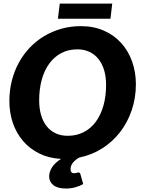

<svg xmlns="http://www.w3.org/2000/svg" viewBox="-20 -883 800 1076"><path d="M599 -778H304.5L315 -863H609ZM359.5 -122Q409.5 -122 449.2 -142.5Q489 -163 516.8 -200.5Q544.5 -238 559.5 -290.5Q574.5 -343 574.5 -407Q574.5 -452 563.8 -488.8Q553 -525.5 532.2 -551.8Q511.5 -578 481.5 -592.2Q451.5 -606.5 413.5 -606.5Q363.5 -606.5 324 -585.8Q284.5 -565 256.8 -527.5Q229 -490 214.2 -437.2Q199.5 -384.5 199.5 -320.5Q199.5 -275.5 210 -239Q220.5 -202.5 240.8 -176.5Q261 -150.5 291 -136.2Q321 -122 359.5 -122ZM446.5 148.5Q429 159 403.5 166.2Q378 173.5 350 173.5Q302.5 173.5 279 154.5Q255.5 135.5 255.5 106.5Q255.5 81 270.8 56Q286 31 322 7.5Q254.5 4 200.8 -22.5Q147 -49 109.5 -92.5Q72 -136 52.2 -193.5Q32.5 -251 32.5 -317Q32.5 -376 46.2 -430.2Q60 -484.5 85.2 -531Q110.5 -577.5 146.5 -615.5Q182.5 -653.5 227 -680.2Q271.5 -707 323.5 -721.8Q375.5 -736.5 433.5 -736.5Q505 -736.5 562.2 -711.2Q619.5 -686 659.2 -642Q699 -598 720.2 -538.5Q741.5 -479 741.5 -411Q741.5 -333.5 718 -264.8Q694.5 -196 652.5 -142Q610.5 -88 552 -51Q493.5 -14 423.5 0H424Q403 11.5 389.2 28Q375.5 44.5 375.5 65.5Q375.5 75.5 379.8 81.5Q384 87.5 394 87.5Q400 87.5 403.8 87Q407.5 86.5 409.8 85.8Q412 85 413.8 84.2Q415.5 83.5 418 83.5Q429 83.5 430.5 93Z"/></svg>

Font: Lato ExtraBold
Style: Italic
Weight: 800
Italic angle: -7°
Designer: Lukasz Dziedzic with Adam Twardoch and Botio Nikoltchev
Foundry: tyPoland Lukasz Dziedzic
Version: Version 2.015; 2015-08-06; http://www.latofonts.com/